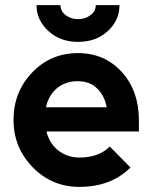

<svg xmlns="http://www.w3.org/2000/svg" viewBox="-20 -720 586 752"><path d="M524 -205V-250Q524 -363 458 -437Q390 -512 286 -512Q178 -512 106 -436Q33 -360 33 -250Q33 -142 108 -65Q183 12 291 12Q415 12 491 -64L410 -146Q367 -103 291 -103Q241 -103 204 -134Q188 -148 177.5 -166Q167 -184 162 -205ZM284 -402Q332 -402 361 -373Q389 -346 398 -300H160Q169 -343 200 -372Q235 -402 284 -402ZM123 -700Q123 -641 170 -598Q216 -556 286 -556Q356 -556 402 -598Q448 -640 448 -700H355Q355 -676 335 -661Q314 -645 286 -645Q257 -645 237 -661Q217 -676 217 -700Z"/></svg>

Font: Unageo
Style: SemiBold
Weight: 600
Designer: Richard Sepsi
Foundry: Richard Sepsi
Version: Version 2.000